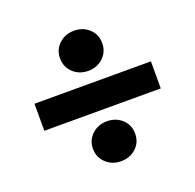

<svg xmlns="http://www.w3.org/2000/svg" viewBox="-105 -756 799 787"><g transform="rotate(-20 294.5 -362.5)"><path d="M41 -421H549V-303H41ZM203 -165Q203 -202 229.5 -227Q256 -252 295 -252Q334 -252 360.5 -227.5Q387 -203 387 -165Q387 -127 360.5 -102.5Q334 -78 295 -78Q256 -78 229.5 -103Q203 -128 203 -165ZM203 -560Q203 -597 229.5 -622Q256 -647 295 -647Q334 -647 360.5 -622.5Q387 -598 387 -560Q387 -522 360.5 -497Q334 -472 295 -472Q256 -472 229.5 -497Q203 -522 203 -560Z"/></g></svg>

Font: Nebula Sans Bold
Style: Regular
Weight: 700
Designer: Paul D. Hunt for Adobe (as Source Sans)
Foundry: Nebula Entertainment & Broadcasting LLC
Version: Version 1.010